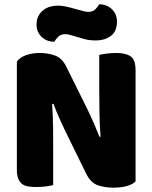

<svg xmlns="http://www.w3.org/2000/svg" viewBox="-20 -860 705 888"><path d="M607 -21Q593 -7 566.5 0.5Q540 8 503 8Q466 8 433 -3Q400 -14 379 -56L280 -258Q265 -289 253 -316.5Q241 -344 227 -380L221 -379Q225 -325 225.5 -269Q226 -213 226 -159V-4Q215 -1 192.5 2Q170 5 148 5Q126 5 109 2Q92 -1 81 -10Q70 -19 64 -34.5Q58 -50 58 -75V-575Q72 -595 101 -605Q130 -615 163 -615Q200 -615 233.5 -603.5Q267 -592 287 -551L387 -349Q402 -318 414 -290.5Q426 -263 440 -227L445 -228Q441 -282 440 -336Q439 -390 439 -444V-606Q450 -609 472.5 -612Q495 -615 517 -615Q561 -615 584 -599.5Q607 -584 607 -535ZM338 -816Q356 -811 368 -808Q380 -805 388 -805Q410 -805 422 -818Q434 -831 439 -840Q474 -840 497.5 -817.5Q521 -795 521 -760Q521 -715 493 -694Q465 -673 423 -673Q409 -673 395 -674.5Q381 -676 364 -681L324 -693Q310 -697 300.5 -699.5Q291 -702 282 -702Q260 -702 248.5 -689.5Q237 -677 231 -667Q196 -667 172.5 -689.5Q149 -712 149 -747Q149 -769 157.5 -785.5Q166 -802 180 -813Q194 -824 211.5 -829Q229 -834 247 -834Q260 -834 278.5 -831Q297 -828 338 -816Z"/></svg>

Font: Baloo Tammudu
Style: Regular
Weight: 400
Designer: Omkar Shende and Ek Type
Foundry: Ek Type
Version: Version 1.007;PS 1.000;hotconv 1.0.88;makeotf.lib2.5.647800